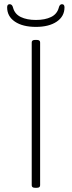

<svg xmlns="http://www.w3.org/2000/svg" viewBox="-20 -892 342 914"><path d="M147 2Q131 2 131 -10V-690Q131 -702 147 -702H155Q171 -702 171 -690V-10Q171 2 155 2ZM151 -764Q88 -764 51 -789Q14 -814 14 -857Q14 -872 26 -872Q38 -872 42 -856Q50 -825 79 -811Q108 -797 151 -797Q194 -797 223 -811Q252 -825 260 -856Q264 -872 275 -872Q287 -872 287 -857Q287 -814 250 -789Q213 -764 151 -764Z"/></svg>

Font: Asap Semi Expanded Thin
Style: Regular
Weight: 100
Width: 6
Designer: Pablo Cosgaya
Foundry: Omnibus-Type
Version: Version 3.001; ttfautohint (v1.8.4.7-5d5b)